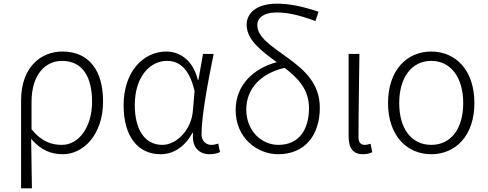

<svg xmlns="http://www.w3.org/2000/svg" viewBox="-20 -828 2663 1047"><path d="M95 199H154C153 96 152 32 150 -71C203 -8 260 13 323 13C434 13 542 -93 542 -275C542 -441 467 -547 321 -547C199 -547 95 -458 95 -281ZM318 -38C265 -38 210 -52 152 -123V-271C152 -426 231 -496 318 -496C434 -496 482 -403 482 -274C482 -132 408 -38 318 -38Z M855 13C927 13 987 -27 1030 -104H1033C1024 -26 1065 13 1123 13C1149 13 1167 7 1180 1L1170 -45C1159 -41 1145 -38 1132 -38C1103 -38 1079 -60 1079 -95C1079 -200 1115 -385 1145 -534H1087L1062 -392H1059C1031 -505 956 -547 887 -547C764 -547 654 -440 654 -254C654 -78 737 13 855 13ZM865 -38C770 -38 715 -121 715 -255C715 -411 799 -496 890 -496C942 -496 1009 -472 1041 -331L1032 -226C1025 -123 945 -38 865 -38Z M1497 13C1641 13 1724 -89 1724 -241C1724 -374 1638 -448 1547 -514C1458 -579 1383 -625 1383 -692C1383 -727 1414 -760 1489 -760C1540 -760 1602 -750 1700 -713L1717 -764C1621 -796 1553 -808 1491 -808C1375 -808 1325 -754 1325 -693C1325 -610 1405 -551 1489 -489C1362 -455 1265 -364 1265 -228C1265 -76 1382 13 1497 13ZM1532 -458C1604 -403 1665 -341 1665 -239C1665 -123 1612 -38 1498 -38C1407 -38 1323 -113 1323 -231C1323 -343 1401 -428 1532 -458Z M1959 13C1982 13 1998 8 2010 2L2001 -44C1988 -40 1979 -38 1969 -38C1949 -38 1935 -50 1935 -78C1935 -225 1938 -379 1940 -534H1881V-85C1881 -19 1906 13 1959 13Z M2332 13C2464 13 2567 -88 2567 -266C2567 -446 2464 -547 2332 -547C2199 -547 2096 -446 2096 -266C2096 -88 2199 13 2332 13ZM2332 -38C2223 -38 2157 -127 2157 -266C2157 -403 2223 -496 2332 -496C2440 -496 2506 -403 2506 -266C2506 -127 2440 -38 2332 -38Z"/></svg>

Font: GenYoGothic2 TW L
Style: Regular
Weight: 300
Version: Version 2.100;PS 2.1;hotconv 16.6.51;makeotf.lib2.5.65220 DE